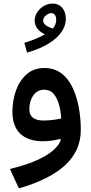

<svg xmlns="http://www.w3.org/2000/svg" viewBox="-20 -785 509 1071"><path d="M273.9 -765.1C220.2 -765.1 173.3 -718.3 173.3 -670.4C173.3 -632.8 199.7 -606.9 231 -593.8C194.3 -572.8 148.4 -555.2 115.7 -545.9L130.9 -491.7C256.3 -525.9 347.2 -595.7 347.2 -679.2C347.2 -731.4 318.4 -765.1 273.9 -765.1ZM266.6 -711.9C283.7 -711.9 293.5 -695.8 293.5 -676.3C293.5 -656.7 287.1 -639.6 274.9 -625.5C245.6 -634.8 220.7 -648.4 220.7 -670.4C220.7 -680.7 225.6 -689.9 235.8 -698.7C246.1 -707.5 256.3 -711.9 266.6 -711.9ZM319.3 -4.4C307.1 29.3 275.9 60.5 225.6 88.9C174.8 116.7 111.3 139.6 35.6 157.7L85.4 266.1C309.6 200.2 430.7 98.1 430.7 -60.1C430.7 -144.5 416.5 -230 384.8 -296.4C353 -362.8 302.2 -405.8 228.5 -405.8C188 -405.8 154.8 -394 128.4 -370.6C101.6 -346.7 82 -316.4 68.8 -279.3C55.7 -241.7 49.3 -202.1 49.3 -160.6C49.3 -51.3 112.3 2.9 219.7 2.9C254.4 2.9 288.1 -2.4 315.4 -10.3ZM321.3 -123.5C292.5 -118.2 259.8 -112.8 224.1 -112.8C174.8 -112.8 143.6 -129.4 143.6 -176.8C143.6 -229.5 170.9 -284.7 225.6 -284.7C248.5 -284.7 267.1 -276.4 280.8 -259.8C307.6 -226.1 319.3 -172.4 321.3 -123.5Z"/></svg>

Font: Estedad SemiBold
Style: Regular
Weight: 600
Designer: Amin Abedi
Version: Version 7.3